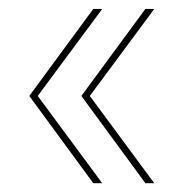

<svg xmlns="http://www.w3.org/2000/svg" viewBox="-20 -481 418 432"><path d="M210 -460.9 64.9 -265.1 210 -68.8H189.9L45.9 -265.1L189.9 -460.9ZM163.1 -265.1 307.1 -460.9H327.1L182.1 -265.1L327.1 -68.8H307.1Z"/></svg>

Font: Human Sans Thin
Style: Regular
Weight: 100
Designer: Tim Radville
Foundry: Continuum
Version: Version 1.000;FEAKit 1.0